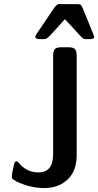

<svg xmlns="http://www.w3.org/2000/svg" viewBox="-20 -933 497 972"><path d="M40 -36.1Q40 -56.2 51.8 -104Q54.7 -116.2 64 -116.2Q69.8 -116.2 77.1 -106Q116.2 -60.1 174.8 -60.1Q249 -60.1 249 -152.8V-649.9Q249 -675.8 258.1 -684.8Q267.1 -693.8 293 -693.8H324.2Q351.1 -693.8 359.6 -684.3Q368.2 -674.8 368.2 -649.9V-147Q368.2 -68.8 323 -24.9Q277.8 19 203.1 19Q132.3 19 62 -15.1Q42 -26.4 41 -30.8Q40 -33.2 40 -36.1ZM158.7 -746.1Q158.7 -750 162.6 -756.8L167 -764.2Q185.1 -790 201.4 -814.5Q217.8 -838.9 226.8 -852.5Q235.8 -866.2 244.4 -878.7Q252.9 -891.1 256.8 -896.5Q260.7 -901.9 265.9 -906.5Q271 -911.1 274.9 -912.1Q278.8 -913.1 284.7 -913.1Q285.6 -913.1 288.8 -912.6Q292 -912.1 293 -912.1H370.6Q386.7 -912.1 390.9 -906.5Q395 -900.9 406.7 -872.1Q456.5 -752 457 -747.1Q457 -734.9 437 -734.9H418.9Q413.1 -734.9 409.9 -735.4Q406.7 -735.8 403.8 -736.8Q400.9 -737.8 396.7 -741.5Q392.6 -745.1 388.7 -749Q384.8 -752.9 377.2 -761.5Q369.6 -770 361.3 -779.1Q353 -788.1 338.4 -804Q323.7 -819.8 308.6 -835.9Q290.5 -815.9 264.6 -787.1Q229.5 -748 221.2 -741.5Q212.9 -734.9 198.7 -734.9H182.6Q158.7 -734.9 158.7 -746.1Z"/></svg>

Font: CMU Sans Serif Demi Condensed
Style: DemiCondensed
Weight: 600
Width: 3
Version: Version 0.7.0